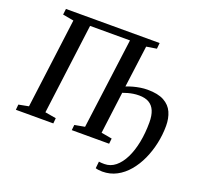

<svg xmlns="http://www.w3.org/2000/svg" viewBox="-154 -914 1326 1275"><g transform="rotate(20 508.5 -277.0)"><path d="M695.5 189.5Q685 189.5 669.8 187.8Q654.5 186 647.5 183L652.5 135Q659.5 136.5 670.5 137Q681.5 137.5 691.5 137.5Q734.5 137.5 769 109.5Q803.5 81.5 828 32Q852.5 -17.5 865.5 -83Q878.5 -148.5 878.5 -224Q878.5 -273 865 -305.2Q851.5 -337.5 824 -353.5Q796.5 -369.5 754 -369.5Q732.5 -369.5 713.2 -366.5Q694 -363.5 676.2 -358.5Q658.5 -353.5 641.5 -347.5L603.5 -51.5L679.5 -38L675.5 0H411.5L415.5 -38L487 -51L571 -692H289L206.5 -51.5L284.5 -38L281 0H16.5L20 -38L90.5 -51.5L172.5 -687.5L95 -701.5L100 -743H762L758 -701.5L686 -690L647 -394Q669 -403 693.5 -409.8Q718 -416.5 743.5 -420.5Q769 -424.5 793.5 -424.5Q867.5 -424.5 910.5 -400.8Q953.5 -377 972 -335.5Q990.5 -294 990.5 -240.5Q990.5 -178 977.2 -116.2Q964 -54.5 939 0.5Q914 55.5 878 98.2Q842 141 796.2 165.2Q750.5 189.5 695.5 189.5Z"/></g></svg>

Font: Merriweather 36pt Medium
Style: Italic
Weight: 500
Italic angle: -7.8°
Version: Version 2.101